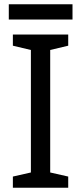

<svg xmlns="http://www.w3.org/2000/svg" viewBox="-20 -875 379 895"><path d="M298 0H40V-52L124 -71V-642L40 -662V-714H298V-662L214 -642V-71L298 -52ZM318 -855V-784H21V-855Z"/></svg>

Font: Noto Naskh Arabic
Style: Regular
Weight: 400
Designer: Monotype Design Team, David Williams, Mohamad Dakak and Nizar Qandah
Foundry: Monotype Imaging Inc.
Version: Version 2.013